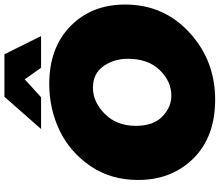

<svg xmlns="http://www.w3.org/2000/svg" viewBox="-81 -871 968 846"><g transform="rotate(-90 403.0 -448.0)"><path d="M667 -751H527.5L476.5 -823L397.5 -751H257.5L399.5 -912.5H587ZM387.5 16Q222.5 16 127.8 -80Q33 -176 33 -323.5Q33 -441.5 92.5 -531Q156 -624 251.2 -669.5Q346.5 -715 456.5 -715Q615 -715 710.5 -621.8Q806 -528.5 806 -380.5Q806 -210.5 682.5 -97.2Q559 16 387.5 16ZM404.5 -177Q467.5 -177 517.2 -228.2Q567 -279.5 567 -368.5Q567 -430.5 534.2 -476.5Q501.5 -522.5 439.5 -522.5Q376.5 -522.5 324 -470Q271.5 -417.5 271.5 -333.5Q271.5 -256.5 312.5 -216.8Q353.5 -177 404.5 -177Z"/></g></svg>

Font: Argentum Sans Black
Style: Italic
Weight: 900
Italic angle: -11°
Designer: Julieta Ulanovsky (font), Cristiano Sobral (main changes and remaster)
Foundry: Julieta Ulanovsky (font), Cristiano Sobral (main changes and remaster)
Version: Version 2.007;June 15, 2022;FontCreator 14.0.0.2814 64-bit; 